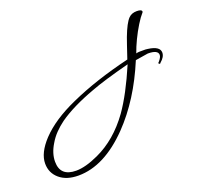

<svg xmlns="http://www.w3.org/2000/svg" viewBox="-499 -272 749 713"><g transform="rotate(-20 -125.0 84.0)"><path d="M-303 334Q-350 334 -377.5 310.5Q-405 287 -405 250Q-405 208 -361 161Q-312 109 -222 69Q-120 23 14 -9Q24 -38 30.5 -58Q37 -78 41 -88Q60 -138 76 -154Q88 -166 108 -166Q128 -166 128 -157Q128 -155 126 -153Q115 -141 100.5 -117.5Q86 -94 73.5 -68Q61 -42 53 -19Q60 -21 66.5 -21Q73 -21 80 -21Q85 -21 90 -21Q95 -21 99 -20Q145 -14 145 11Q145 28 126 44Q125 47 122 47Q118 47 118 44Q118 40 121 39Q133 25 133 16Q133 -4 93 -4L43 4Q-14 141 -101 231Q-201 334 -303 334ZM-305 314Q-268 314 -216 290Q-137 254 -78 172Q-35 111 9 8Q-41 21 -79.5 32.5Q-118 44 -144 54Q-188 70 -223.5 87.5Q-259 105 -286 124Q-305 138 -320.5 154Q-336 170 -347 189Q-368 223 -368 256Q-368 314 -305 314Z"/></g></svg>

Font: Passions Conflict
Style: Regular
Weight: 400
Designer: Robert E. Leuschke
Foundry: Robert E. Leuschke
Version: Version 1.010; ttfautohint (v1.8.3)